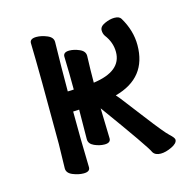

<svg xmlns="http://www.w3.org/2000/svg" viewBox="-81 -571 677 673"><g transform="rotate(-15 257.0 -235.0)"><path d="M423 19Q403 19 395 6Q387 -14 260 -189L263 -79Q263 -63 241 -63Q223 -63 204 -71.5Q185 -80 185 -97L186 -204L164 -203Q164 -105 167 0Q167 16 144 16Q125 16 104.5 7.5Q84 -1 84 -18L86 -106Q86 -366 83 -473Q83 -489 107 -489Q125 -489 145.5 -480.5Q166 -472 166 -455Q164 -362 164 -276Q176 -276 186 -277Q186 -334 184 -397Q184 -413 206 -413Q223 -413 242.5 -404.5Q262 -396 262 -379Q260 -327 260 -282Q363 -296 363 -366Q363 -401 340 -431Q334 -440 334 -452Q334 -466 353 -474.5Q372 -483 388 -483Q406 -483 412 -473Q442 -423 442 -370Q442 -251 323 -219Q326 -216 335 -205Q347 -190 400 -120.5Q453 -51 469 -36.5Q485 -22 485 -15Q485 -2 463 8.5Q441 19 423 19Z"/></g></svg>

Font: LXGW WenKai TC
Style: Bold
Weight: 700
Designer: LXGW / Fontworks Inc.
Foundry: LXGW / Fontworks Inc.
Version: Version 1.330;April 28, 2024